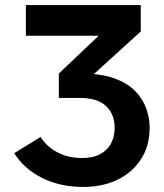

<svg xmlns="http://www.w3.org/2000/svg" viewBox="-20 -730 648 757"><path d="M301 -440Q379 -440 431 -421Q483 -402 513 -371Q543 -340 556.5 -302.5Q570 -265 570 -227Q570 -155 536 -102.5Q502 -50 443.5 -21.5Q385 7 308 7Q218 7 147 -28Q76 -63 36 -126L140 -190Q164 -152 206 -129.5Q248 -107 304 -107Q346 -107 374.5 -122Q403 -137 417.5 -164Q432 -191 432 -227Q432 -279 398.5 -311.5Q365 -344 292 -344H212V-440ZM212 -440 369 -589H82V-710H535V-606L273 -368Z"/></svg>

Font: YasnoRaleway
Style: Bold
Weight: 700
Designer: Matt McInerney, Pablo Impallari, Rodrigo Fuenzalida
Foundry: Matt McInerney, Pablo Impallari, Rodrigo Fuenzalida
Version: Version 4.026